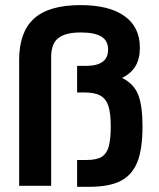

<svg xmlns="http://www.w3.org/2000/svg" viewBox="-20 -720 617 744"><path d="M278.8 -100.1H314.9Q354.5 -100.1 374 -112.3Q394 -125 401.4 -152.3Q409.2 -182.1 409.2 -230Q409.2 -280.3 400.4 -308.1Q391.6 -336.4 369.6 -349.1Q347.7 -361.8 305.2 -361.8H278.8V-464.8H314Q398.9 -464.8 398.9 -527.8Q398.9 -562 373 -578.1Q347.2 -594.2 293 -594.2Q232.9 -594.2 205.1 -571.8Q178.2 -549.8 178.2 -499V0H54.2V-487.8Q54.2 -595.2 111.3 -647.5Q168.9 -700.2 292 -700.2Q403.3 -700.2 462.4 -657.7Q522 -615.2 522 -535.2Q522 -492.7 505.4 -464.4Q488.8 -436 453.1 -418Q498 -396 515.1 -354Q532.2 -311.5 532.2 -230Q532.2 -143.1 512.7 -93.3Q492.7 -42.5 448.7 -19.5Q404.3 3.9 325.2 3.9H278.8Z"/></svg>

Font: D-DIN Exp
Style: DINExp-Bold
Weight: 700
Width: 7
Designer: Charles Nix
Foundry: Datto Inc.
Version: Version 1.00